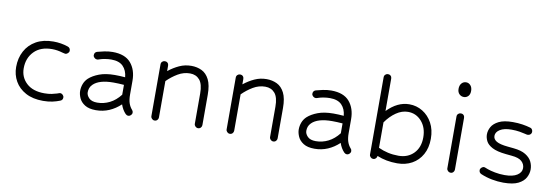

<svg xmlns="http://www.w3.org/2000/svg" viewBox="-49 -921 3614 1249"><g transform="rotate(10 1758.5 -296.5)"><path d="M330 -331Q294 -342 260 -342Q184 -342 141.5 -298.5Q99 -255 99 -187Q99 -128 141 -89Q183 -50 259 -50Q287 -50 308 -54.5Q329 -59 341 -63Q352 -67 355.5 -68Q359 -69 361 -69Q371 -69 378.5 -61.5Q386 -54 386 -44Q386 -27 370 -21Q348 -12 320.5 -6Q293 0 259 0Q191 0 144 -25.5Q97 -51 73 -93.5Q49 -136 49 -187Q49 -246 74 -292.5Q99 -339 146 -365.5Q193 -392 260 -392Q311 -392 357 -376Q374 -370 374 -351Q374 -342 366 -334.5Q358 -327 348 -327Q345 -327 330 -331Z M804 -9Q782 -32 770 -67Q736 -35 695.5 -17.5Q655 0 608 0Q562 0 535 -17Q508 -34 497 -59Q486 -84 486 -106Q486 -130 494.5 -152.5Q503 -175 521 -192Q546 -215 588 -231Q630 -247 691 -247Q723 -247 759 -244Q755 -289 729 -315.5Q703 -342 651 -342Q631 -342 610 -338.5Q589 -335 578 -331Q565 -326 559 -326Q549 -326 541 -333.5Q533 -341 533 -350Q533 -369 550 -375Q567 -380 595.5 -386Q624 -392 651 -392Q733 -392 771.5 -347Q810 -302 810 -230V-139Q810 -105 817.5 -82.5Q825 -60 840 -43Q847 -36 847 -26Q847 -16 839.5 -8.5Q832 -1 822 -1Q812 -1 804 -9ZM608 -50Q651 -50 690 -69.5Q729 -89 760 -129V-194Q723 -197 691 -197Q596 -197 557 -158Q545 -146 540.5 -133Q536 -120 536 -106Q536 -86 553.5 -68Q571 -50 608 -50Z M1283 0Q1273 0 1265.5 -7.5Q1258 -15 1258 -25V-225Q1258 -287 1234.5 -314.5Q1211 -342 1171 -342Q1129 -342 1091 -319.5Q1053 -297 1021 -265V-25Q1021 -15 1014 -7.5Q1007 0 996 0Q986 0 978.5 -7.5Q971 -15 971 -25V-367Q971 -378 978.5 -385Q986 -392 996 -392Q1007 -392 1014 -385Q1021 -378 1021 -367V-331Q1055 -358 1092 -375Q1129 -392 1171 -392Q1209 -392 1240 -377Q1271 -362 1289.5 -325.5Q1308 -289 1308 -225V-25Q1308 -15 1301 -7.5Q1294 0 1283 0Z M1780 0Q1770 0 1762.5 -7.5Q1755 -15 1755 -25V-225Q1755 -287 1731.5 -314.5Q1708 -342 1668 -342Q1626 -342 1588 -319.5Q1550 -297 1518 -265V-25Q1518 -15 1511 -7.5Q1504 0 1493 0Q1483 0 1475.5 -7.5Q1468 -15 1468 -25V-367Q1468 -378 1475.5 -385Q1483 -392 1493 -392Q1504 -392 1511 -385Q1518 -378 1518 -367V-331Q1552 -358 1589 -375Q1626 -392 1668 -392Q1706 -392 1737 -377Q1768 -362 1786.5 -325.5Q1805 -289 1805 -225V-25Q1805 -15 1798 -7.5Q1791 0 1780 0Z M2248 -9Q2226 -32 2214 -67Q2180 -35 2139.5 -17.5Q2099 0 2052 0Q2006 0 1979 -17Q1952 -34 1941 -59Q1930 -84 1930 -106Q1930 -130 1938.5 -152.5Q1947 -175 1965 -192Q1990 -215 2032 -231Q2074 -247 2135 -247Q2167 -247 2203 -244Q2199 -289 2173 -315.5Q2147 -342 2095 -342Q2075 -342 2054 -338.5Q2033 -335 2022 -331Q2009 -326 2003 -326Q1993 -326 1985 -333.5Q1977 -341 1977 -350Q1977 -369 1994 -375Q2011 -380 2039.5 -386Q2068 -392 2095 -392Q2177 -392 2215.5 -347Q2254 -302 2254 -230V-139Q2254 -105 2261.5 -82.5Q2269 -60 2284 -43Q2291 -36 2291 -26Q2291 -16 2283.5 -8.5Q2276 -1 2266 -1Q2256 -1 2248 -9ZM2052 -50Q2095 -50 2134 -69.5Q2173 -89 2204 -129V-194Q2167 -197 2135 -197Q2040 -197 2001 -158Q1989 -146 1984.5 -133Q1980 -120 1980 -106Q1980 -86 1997.5 -68Q2015 -50 2052 -50Z M2598 0Q2525 0 2465 -25Q2464 -15 2457 -8Q2450 -1 2440 -1Q2430 -1 2422.5 -8.5Q2415 -16 2415 -26V-536Q2415 -547 2422.5 -554Q2430 -561 2440 -561Q2451 -561 2458 -554Q2465 -547 2465 -536V-322Q2533 -392 2611 -392Q2659 -392 2699 -367.5Q2739 -343 2763 -299Q2787 -255 2787 -195Q2787 -135 2762.5 -91Q2738 -47 2695.5 -23.5Q2653 0 2598 0ZM2598 -50Q2660 -50 2698.5 -89.5Q2737 -129 2737 -195Q2737 -260 2701 -301Q2665 -342 2611 -342Q2571 -342 2533 -316Q2495 -290 2465 -247V-79Q2495 -65 2528 -57.5Q2561 -50 2598 -50Z M2950 -597Q2967 -597 2979 -583.5Q2991 -570 2991 -547Q2991 -524 2979 -512Q2967 -500 2951 -500Q2933 -500 2920.5 -512.5Q2908 -525 2908 -547Q2908 -570 2920 -583.5Q2932 -597 2950 -597ZM2926 -367Q2926 -378 2933.5 -385Q2941 -392 2951 -392Q2962 -392 2969 -385Q2976 -378 2976 -367V-25Q2976 -15 2969 -7.5Q2962 0 2951 0Q2941 0 2933.5 -7.5Q2926 -15 2926 -25Z M3382 -334Q3372 -337 3347.5 -341Q3323 -345 3294 -345Q3245 -345 3218 -328Q3191 -311 3191 -286Q3191 -264 3213.5 -250.5Q3236 -237 3288 -232L3328 -228Q3379 -223 3408 -205Q3437 -187 3449 -162.5Q3461 -138 3461 -111Q3461 -84 3447 -57.5Q3433 -31 3398.5 -13.5Q3364 4 3300 4Q3263 4 3224 -3.5Q3185 -11 3150 -26Q3135 -33 3135 -50Q3135 -59 3143 -66.5Q3151 -74 3161 -74Q3163 -74 3168 -72Q3173 -70 3186 -65Q3205 -58 3236 -52Q3267 -46 3300 -46Q3354 -46 3382.5 -64.5Q3411 -83 3411 -111Q3411 -137 3391 -155.5Q3371 -174 3324 -178L3284 -182Q3225 -188 3194 -204.5Q3163 -221 3152 -243Q3141 -265 3141 -287Q3141 -312 3154.5 -336.5Q3168 -361 3201.5 -378Q3235 -395 3294 -395Q3328 -395 3357.5 -390.5Q3387 -386 3410 -379Q3418 -378 3423 -370.5Q3428 -363 3428 -355Q3428 -344 3420.5 -337Q3413 -330 3403 -330Q3397 -330 3382 -334Z"/></g></svg>

Font: Hubballi
Style: Regular
Weight: 400
Designer: Erin McLaughlin
Version: Version 1.000; ttfautohint (v1.8.3)